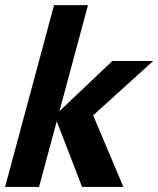

<svg xmlns="http://www.w3.org/2000/svg" viewBox="-25 -742 628 762"><path d="M583 -500H420.9L210.9 -300.8L324.2 -721.7H189.5L-4.9 0H129.9L200.2 -260.7L300.8 0H464.8L344.7 -284.2Z"/></svg>

Font: FreeUniversal
Style: BoldItalic
Weight: 700
Italic angle: -11°
Version: Version 1.001